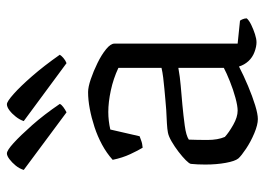

<svg xmlns="http://www.w3.org/2000/svg" viewBox="-128 -654 785 570"><g transform="rotate(-90 265.0 -368.5)"><path d="M197 4Q180 4 155 -6.5Q130 -17 109 -31Q88 -45 80 -54Q72 -64 67 -91.5Q62 -119 62 -152Q62 -164 62.5 -174.5Q63 -185 64 -195Q65 -200 75 -210Q85 -220 100 -231.5Q115 -243 130.5 -252Q146 -261 157 -263Q167 -265 184.5 -266Q202 -267 224 -268Q238 -269 254 -270.5Q270 -272 287 -273.5Q304 -275 320 -277Q336 -279 349 -282V-410Q317 -425 282 -432.5Q247 -440 218 -440Q205 -440 192 -438.5Q179 -437 166 -434L146 -347Q142 -346 133.5 -342.5Q125 -339 112 -338Q104 -351 93 -374.5Q82 -398 76 -427Q96 -445 121 -458.5Q146 -472 173.5 -481Q201 -490 227.5 -495Q254 -500 277 -500Q292 -500 315.5 -492Q339 -484 363.5 -472Q388 -460 404.5 -446.5Q421 -433 421 -422V-56L489 -49Q491 -47 493.5 -41Q496 -35 496 -29Q490 -22 476.5 -15.5Q463 -9 449 -4.5Q435 0 425 0Q412 0 396 -6Q380 -12 369 -24Q358 -36 353 -52Q326 -38 295 -25Q264 -12 238 -4Q212 4 197 4ZM222 -56Q236 -56 260 -62.5Q284 -69 309 -79Q334 -89 349 -97V-232Q321 -227 296 -225Q271 -223 239 -220Q207 -217 177.5 -213Q148 -209 136 -201Q135 -176 135 -145.5Q135 -115 144 -94Q157 -82 180 -69Q203 -56 222 -56ZM217 -564 46 -691Q50 -704 59 -715Q68 -726 78 -733.5Q88 -741 95 -741Q104 -741 126 -721Q148 -701 179 -666Q210 -631 242 -584Q240 -579 232.5 -573.5Q225 -568 217 -564ZM363 -564 191 -691Q195 -703 204 -714.5Q213 -726 223 -733.5Q233 -741 241 -741Q249 -741 271.5 -721Q294 -701 324.5 -666Q355 -631 388 -584Q385 -579 378 -573Q371 -567 363 -564Z"/></g></svg>

Font: Texturina 12pt ExtraLight
Style: Regular
Weight: 250
Designer: Guillermo Torres Carreño
Foundry: Omnibus-Type
Version: Version 1.002